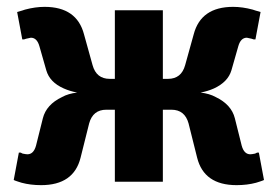

<svg xmlns="http://www.w3.org/2000/svg" viewBox="-20 -530 810 560"><path d="M100 10Q69 10 43 3Q40 2 32 -0.5Q24 -3 20 -5L35 -85H40L46 -82Q56 -80 60 -80Q78 -80 85 -105L105 -185Q115 -225 161 -247Q179 -257 205 -260Q184 -264 166 -272Q125 -290 115 -325L95 -395Q88 -420 70 -420Q68 -420 56 -417Q50 -415 50 -415H45L30 -495Q48 -500 53 -502Q83 -510 110 -510Q204 -510 225 -430L250 -340Q261 -300 300 -300H315V-500H455V-300H470Q509 -300 520 -340L545 -430Q566 -510 660 -510Q687 -510 717 -502Q722 -500 740 -495L725 -415H720L714 -417Q702 -420 700 -420Q682 -420 675 -395L655 -325Q645 -291 604 -272Q586 -264 565 -260Q591 -257 609 -247Q655 -225 665 -185L685 -105Q692 -80 710 -80Q714 -80 724 -82L730 -85H735L750 -5Q746 -3 738 -0.5Q730 2 727 3Q701 10 670 10Q575 10 555 -70L530 -170Q519 -210 480 -210H455V0H315V-210H290Q251 -210 240 -170L215 -70Q195 10 100 10Z"/></svg>

Font: Scada
Style: Bold
Weight: 700
Designer: Jovanny Lemonad
Foundry: Jovanny Lemonad
Version: Version 4.100;PS 004.100;hotconv 1.0.88;makeotf.lib2.5.64775